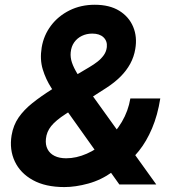

<svg xmlns="http://www.w3.org/2000/svg" viewBox="-20 -756 731 787"><path d="M243.8 10.8Q166.3 10.8 114.8 -17.7Q63.2 -46.2 40.6 -94.5Q18 -142.7 27.5 -201.3Q34.6 -243 56.3 -274.4Q78.1 -305.8 112.5 -333.3Q146.8 -360.7 191.4 -389L346.2 -480.7Q364.8 -491.6 380.1 -503.6Q395.4 -515.7 405.7 -530.3Q415.9 -544.9 417.9 -563.1Q420.4 -587.6 404.3 -603Q388.3 -618.3 358.1 -618.3Q335 -618.3 315.7 -609Q296.4 -599.7 284.2 -582.5Q272 -565.4 269.8 -541.2Q267.8 -520.9 274.9 -499.5Q282.1 -478.1 298 -452.3Q314 -426.5 338.6 -392.5L620.5 0H469.1L238 -324.8Q214.1 -359.2 190.8 -395.1Q167.5 -431 155.2 -471.8Q142.8 -512.6 150.9 -561.7Q159.3 -611.5 189 -651Q218.7 -690.4 265.1 -713.5Q311.4 -736.5 368.6 -736.5Q429 -736.5 468.9 -711.9Q508.7 -687.3 525.9 -646Q543.1 -604.8 534.5 -555.2Q529.3 -523.2 513.9 -494.8Q498.4 -466.4 473.9 -441.9Q449.4 -417.4 416.1 -395.9L249.2 -288.8Q208.7 -262.7 189.8 -239.2Q170.9 -215.7 168.2 -186.7Q165.7 -162.5 174.9 -144.6Q184.1 -126.6 203.7 -116.9Q223.3 -107.2 251.2 -107.2Q292.8 -107.2 335.6 -126Q378.3 -144.7 415.6 -178.2Q452.9 -211.8 479.4 -256.4Q505.8 -301.1 514.3 -352.4H637Q626.1 -283.6 603.3 -230Q580.6 -176.4 549.6 -137.7Q518.7 -99 483.1 -74.8L440.6 -51.2Q394.9 -18.2 342.2 -3.7Q289.4 10.8 243.8 10.8Z"/></svg>

Font: Adwaita Sans
Style: Italic
Weight: 400
Italic angle: -9.39999°
Designer: Rasmus Andersson
Foundry: rsms
Version: Version 4.001;git-9221beed3